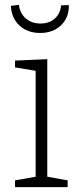

<svg xmlns="http://www.w3.org/2000/svg" viewBox="-20 -772 327 792"><path d="M259 -28V0H42V-28L127 -43V-480L42 -494V-522L175 -528V-43ZM146 -636Q93 -636 60 -667Q27 -698 25 -748L58 -752Q62 -717 86.5 -696Q111 -675 147 -675Q183 -675 206 -695.5Q229 -716 232 -750L264 -751Q265 -700 232 -668Q199 -636 146 -636Z"/></svg>

Font: Bitter Light
Style: Regular
Weight: 300
Designer: Sol Matas, and Bitter project Authors
Foundry: Sol Matas
Version: Version 2.001